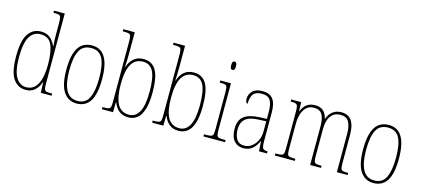

<svg xmlns="http://www.w3.org/2000/svg" viewBox="-60 -1256 3865 1762"><g transform="rotate(15 1872.0 -375.0)"><path d="M218 10Q142 10 98 -54Q54 -118 54 -267Q54 -416 98 -480Q142 -544 218 -544Q272 -544 305 -516.5Q338 -489 357 -444H361Q358 -468 357 -493.5Q356 -519 356 -544V-658Q356 -697 352 -714Q348 -731 335 -735.5Q322 -740 293 -740H282V-760H384V-88Q384 -57 388.5 -42.5Q393 -28 407.5 -24Q422 -20 452 -20H463V0H360L356 -100H354Q336 -50 303 -20Q270 10 218 10ZM217 -15Q286 -15 321.5 -80.5Q357 -146 357 -265Q357 -389 327.5 -454Q298 -519 221 -519Q153 -519 117.5 -459Q82 -399 82 -265Q82 -135 118 -74.5Q154 -14 217 -15Z M701 10Q621 10 576 -57Q531 -124 531 -267Q531 -406 573.5 -474Q616 -542 704 -542Q871 -542 871 -267Q871 -123 828 -56.5Q785 10 701 10ZM702 -15Q780 -15 811.5 -81Q843 -147 843 -267Q843 -393 811 -455Q779 -517 703 -517Q624 -517 591.5 -454.5Q559 -392 559 -267Q559 -145 593.5 -80Q628 -15 702 -15Z M1192 10Q1138 10 1104 -18Q1070 -46 1052 -93H1048L1046 0H940V-20H953Q984 -20 998.5 -24.5Q1013 -29 1017 -43.5Q1021 -58 1021 -89V-661Q1021 -698 1017 -714.5Q1013 -731 999 -735.5Q985 -740 955 -740H940V-760H1049V-561Q1049 -534 1048 -496.5Q1047 -459 1045 -427H1047Q1063 -480 1099 -512Q1135 -544 1194 -544Q1272 -544 1311 -479.5Q1350 -415 1350 -267Q1350 -166 1330 -105Q1310 -44 1274.5 -17Q1239 10 1192 10ZM1193 -15Q1254 -15 1288 -75.5Q1322 -136 1322 -269Q1322 -399 1292 -459Q1262 -519 1193 -519Q1121 -519 1084.5 -457.5Q1048 -396 1048 -268Q1048 -140 1083 -77.5Q1118 -15 1193 -15Z M1670 10Q1616 10 1582 -18Q1548 -46 1530 -93H1526L1524 0H1418V-20H1431Q1462 -20 1476.5 -24.5Q1491 -29 1495 -43.5Q1499 -58 1499 -89V-661Q1499 -698 1495 -714.5Q1491 -731 1477 -735.5Q1463 -740 1433 -740H1418V-760H1527V-561Q1527 -534 1526 -496.5Q1525 -459 1523 -427H1525Q1541 -480 1577 -512Q1613 -544 1672 -544Q1750 -544 1789 -479.5Q1828 -415 1828 -267Q1828 -166 1808 -105Q1788 -44 1752.5 -17Q1717 10 1670 10ZM1671 -15Q1732 -15 1766 -75.5Q1800 -136 1800 -269Q1800 -399 1770 -459Q1740 -519 1671 -519Q1599 -519 1562.5 -457.5Q1526 -396 1526 -268Q1526 -140 1561 -77.5Q1596 -15 1671 -15Z M2004 -658Q1993 -658 1987.5 -666Q1982 -674 1982 -698Q1982 -721 1987.5 -729.5Q1993 -738 2004 -738Q2014 -738 2020.5 -729.5Q2027 -721 2027 -698Q2027 -674 2020.5 -666Q2014 -658 2004 -658ZM1905 0V-20H1925Q1957 -20 1972 -24.5Q1987 -29 1991 -44.5Q1995 -60 1995 -95V-437Q1995 -473 1991.5 -490Q1988 -507 1974.5 -511.5Q1961 -516 1931 -516H1922V-536H2023V-95Q2023 -60 2027 -44.5Q2031 -29 2045.5 -24.5Q2060 -20 2092 -20H2110V0Z M2283 10Q2230 10 2196.5 -28.5Q2163 -67 2163 -146Q2163 -224 2210.5 -261.5Q2258 -299 2357 -303L2426 -306V-371Q2426 -446 2404 -481.5Q2382 -517 2323 -517Q2267 -517 2243 -487.5Q2219 -458 2219 -395Q2198 -395 2198 -439Q2198 -479 2228.5 -510.5Q2259 -542 2323 -542Q2391 -542 2422.5 -501.5Q2454 -461 2454 -372V-105Q2454 -68 2458 -50Q2462 -32 2473 -26Q2484 -20 2505 -20H2509V0H2433L2427 -95H2425Q2413 -68 2395 -44Q2377 -20 2350 -5Q2323 10 2283 10ZM2286 -15Q2327 -15 2358.5 -39Q2390 -63 2408 -101.5Q2426 -140 2426 -185V-283L2356 -280Q2265 -277 2228 -242Q2191 -207 2191 -146Q2191 -90 2213.5 -52.5Q2236 -15 2286 -15Z M2583 0V-20H2596Q2629 -20 2643.5 -24.5Q2658 -29 2662 -45Q2666 -61 2666 -97V-435Q2666 -472 2662 -489Q2658 -506 2645 -511Q2632 -516 2602 -516H2596V-536H2690L2693 -449H2695Q2729 -542 2823 -542Q2874 -542 2901.5 -516Q2929 -490 2939 -445H2941Q2957 -491 2990.5 -516.5Q3024 -542 3073 -542Q3201 -542 3201 -363V-92Q3201 -58 3205.5 -43Q3210 -28 3224.5 -24Q3239 -20 3271 -20H3275V0H3173V-364Q3173 -438 3150 -477.5Q3127 -517 3072 -517Q3026 -517 2998.5 -494Q2971 -471 2959 -433Q2947 -395 2947 -348V-95Q2947 -60 2951 -44.5Q2955 -29 2969.5 -24.5Q2984 -20 3015 -20H3022V0H2919V-364Q2919 -443 2896 -480Q2873 -517 2819 -517Q2775 -517 2747.5 -491.5Q2720 -466 2707 -424Q2694 -382 2694 -333V-97Q2694 -61 2697.5 -45Q2701 -29 2716.5 -24.5Q2732 -20 2766 -20H2773V0Z M3521 10Q3441 10 3396 -57Q3351 -124 3351 -267Q3351 -406 3393.5 -474Q3436 -542 3524 -542Q3691 -542 3691 -267Q3691 -123 3648 -56.5Q3605 10 3521 10ZM3522 -15Q3600 -15 3631.5 -81Q3663 -147 3663 -267Q3663 -393 3631 -455Q3599 -517 3523 -517Q3444 -517 3411.5 -454.5Q3379 -392 3379 -267Q3379 -145 3413.5 -80Q3448 -15 3522 -15Z"/></g></svg>

Font: Noto Serif Lao Condensed Thin
Style: Regular
Weight: 100
Width: 3
Designer: Monotype Design Team
Foundry: Monotype Imaging Inc.
Version: Version 2.003; ttfautohint (v1.8.4.7-5d5b)